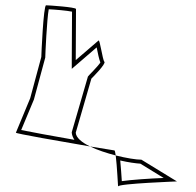

<svg xmlns="http://www.w3.org/2000/svg" viewBox="-20 -723 740 725"><path d="M40 -222C37 -219 209 -189 320 -170C289 -185 267 -203 266 -222L325 -426C330 -431 382 -483 374 -490C367 -498 357 -576 352 -570L266 -496C266 -542 267 -689 267 -689C267 -696 164 -703 154 -703C144 -703 136 -515 136 -508L94 -352ZM60 -232 108 -347 151 -506V-508C151 -516 157 -650 164 -688C187 -687 233 -683 252 -679C252 -643 251 -535 251 -496V-463L345 -544C349 -524 354 -499 359 -487C347 -469 317 -441 312 -434L251 -224V-221C252 -211 257 -201 261 -195C180 -209 94 -225 60 -232ZM320 -170C348 -156 383 -145 417 -136C415 -147 414 -155 412 -155C412 -155 373 -161 320 -170ZM417 -136C422 -97 426 -10 426 -19C426 -30 656 -38 648 -38L514 -120C494 -120 457 -126 417 -136ZM434 -117C464 -110 493 -106 510 -105L598 -51C546 -49 474 -44 440 -39C439 -61 436 -92 434 -117Z"/></svg>

Font: Ampere
Style: OuLn
Weight: 400
Version: Version 1